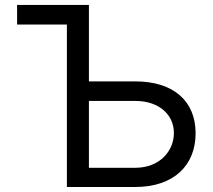

<svg xmlns="http://www.w3.org/2000/svg" viewBox="-20 -747 852 767"><path d="M48.3 -649.1H247.2V0H519.9C676.1 0 761.4 -88.1 761.4 -214.5C761.4 -340.9 676.1 -421.9 519.9 -421.9H335.2V-727.3H48.3ZM335.2 -76.7V-343.8H519.9C619.3 -343.8 674.7 -285.5 674.7 -215.9C674.7 -144.9 619.3 -76.7 519.9 -76.7Z"/></svg>

Font: Magic Ui Pro
Style: Regular
Weight: 400
Designer: Stefan Endress, Andreas Faust
Version: Version 1.000;FEAKit 1.0